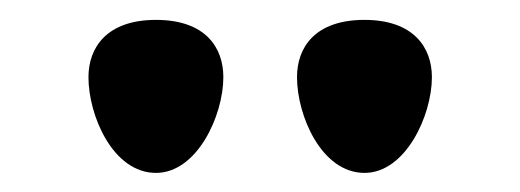

<svg xmlns="http://www.w3.org/2000/svg" viewBox="-20 -760 531 196"><path d="M139.2 -583.5C181.2 -583.5 208 -642.1 208 -681.2C208 -711.4 189.9 -739.7 139.2 -739.7C88.9 -739.7 70.3 -711.4 70.3 -681.2C70.3 -642.1 95.2 -583.5 139.2 -583.5ZM352.1 -583.5C394 -583.5 420.9 -642.1 420.9 -681.2C420.9 -711.4 402.3 -739.7 352.1 -739.7C301.3 -739.7 283.2 -711.4 283.2 -681.2C283.2 -642.1 308.1 -583.5 352.1 -583.5Z"/></svg>

Font: Amarante
Style: Regular
Weight: 400
Designer: Karolina Lach
Foundry: Sorkin Type Co.
Version: Version 1.001